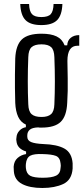

<svg xmlns="http://www.w3.org/2000/svg" viewBox="-20 -775 421 957"><path d="M191 162Q128 162 90 142Q52 122 49 78Q48 67 48 56Q50 28 67.5 12.5Q85 -3 110 -7V-20Q65 -34 62 -72Q60 -80 62 -89Q63 -109 76.5 -123.5Q90 -138 109 -141V-154Q83 -166 70.5 -193Q58 -220 56 -262Q55 -305 54.5 -337Q54 -369 54.5 -402.5Q55 -436 56 -484Q59 -550 89 -578.5Q119 -607 187 -607Q234 -607 262 -593.5Q290 -580 302 -549H315Q316 -573 332.5 -586.5Q349 -600 375 -600V-547H366Q316 -547 316 -471Q317 -419 317.5 -384.5Q318 -350 317.5 -322Q317 -294 315 -262Q312 -196 282.5 -167.5Q253 -139 187 -139Q182 -139 178 -139Q174 -139 170 -140Q141 -139 128.5 -128.5Q116 -118 116 -100V-94Q116 -75 135 -67Q154 -59 196 -57Q264 -55 301 -34.5Q338 -14 342 39Q342 44 342 51Q342 58 342 65Q338 122 295.5 142Q253 162 191 162ZM187 -192Q219 -192 234.5 -206Q250 -220 251 -255Q256 -366 251 -490Q250 -526 235 -540Q220 -554 187 -554Q153 -554 137.5 -540Q122 -526 121 -490Q116 -366 121 -255Q122 -220 137.5 -206Q153 -192 187 -192ZM193 111Q238 111 259.5 100.5Q281 90 282 61Q284 52 282 40Q279 10 258.5 2Q238 -6 193 -7Q150 -9 131 1Q112 11 109 42Q108 52 109 63Q112 91 130.5 101Q149 111 193 111ZM81 -755H125Q126 -719 139.5 -704.5Q153 -690 186 -690Q220 -690 233 -704.5Q246 -719 247 -755H291Q289 -699 264.5 -674.5Q240 -650 186 -650Q132 -650 107.5 -674.5Q83 -699 81 -755Z"/></svg>

Font: Big Shoulders Display
Style: Regular
Weight: 400
Designer: Patric King
Foundry: XO Type Co
Version: Version 1.000; ttfautohint (v1.8.2)